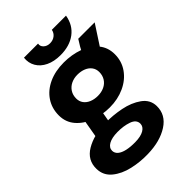

<svg xmlns="http://www.w3.org/2000/svg" viewBox="-286 -829 1150 1150"><g transform="rotate(-45 288.5 -254.5)"><path d="M48.6 -328.8Q48.6 -388.8 79.5 -435Q110.4 -481.2 165.9 -506.8Q221.4 -532.4 294 -532.4Q360.2 -532.4 417.6 -512.1Q475 -491.8 510.2 -450.9Q545.4 -410 545.4 -350.8Q545.4 -291.4 512.7 -244.9Q480 -198.4 423.6 -172.5Q367.2 -146.6 298.8 -146.6Q235 -146.6 177.6 -167.5Q120.2 -188.4 84.4 -229.9Q48.6 -271.4 48.6 -328.8ZM-18.2 57.4Q-20 -18.2 47 -58.1Q114 -98 214 -99.8Q278.2 -101 343.9 -87.9Q409.6 -74.8 456 -41.8Q502.4 -8.8 503.6 45.6Q504.8 121.2 436.6 165.3Q368.4 209.4 262.4 211.8Q197 213.6 133.1 199Q69.2 184.4 26.1 149Q-17 113.6 -18.2 57.4ZM359.6 50.8Q359 17.2 318.5 3.1Q278 -11 226.6 -10.4Q178.4 -9.8 151.5 5.4Q124.6 20.6 124.6 46.8Q125.2 67.2 141.8 81.1Q158.4 95 188.7 101.8Q219 108.6 259.4 108Q307 107.4 333.3 91.9Q359.6 76.4 359.6 50.8ZM140.2 -224.4 251.6 -183.4 227.8 -49 109.4 -47.2ZM404.2 -341.6Q404.2 -366.2 390.9 -384.7Q377.6 -403.2 353.8 -413.1Q330 -423 299.6 -423Q270.2 -423 246.1 -411.4Q222 -399.8 207.9 -378Q193.8 -356.2 193.8 -326.8Q193.8 -302.2 207.1 -284Q220.4 -265.8 243.9 -255.9Q267.4 -246 297.2 -246Q327.8 -246 352.2 -257.6Q376.6 -269.2 390.4 -291Q404.2 -312.8 404.2 -341.6ZM455.8 -571.4 594.8 -571.4 493.6 -416 406.4 -481.2Q416 -505.8 430.7 -530.9Q445.4 -556 455.8 -571.4ZM145.6 -721.2H265Q260.8 -701 276.7 -686.2Q292.6 -671.4 317.4 -671.4Q342.2 -671.4 359.9 -685.1Q377.6 -698.8 381.8 -721.2H501.8Q490.2 -652.4 439.7 -614.5Q389.2 -576.6 311.6 -576.6Q257.8 -576.6 218.7 -595.3Q179.6 -614 160.3 -647Q141 -680 145.6 -721.2Z"/></g></svg>

Font: Fixel Italic Variable 20240409 Display Thin
Style: Italic
Weight: 100
Italic angle: -10°
Designer: AlfaBravo + MacPaw
Foundry: Kyrylo Tkachov, Marchela Mozhyna, Serhii Makarenko, Maria Weinstein, Zakhar Kryvoshyya
Version: Version 1.211;Glyphs 3.2 (3225)